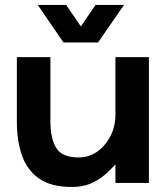

<svg xmlns="http://www.w3.org/2000/svg" viewBox="-20 -727 669 763"><path d="M180.3 -500V-246.3Q180.3 -175.7 203.7 -138.5Q227 -101.3 292.7 -101.3Q333.7 -101.3 366.5 -124.5Q399.3 -147.7 419 -186.3Q438.7 -225 438.7 -272V-500H571.7V0H438.7V-73.3Q419.7 -52.7 396 -32Q372.3 -11.3 340.3 2.3Q308.3 16 265.3 16Q183.3 16 135.5 -17.3Q87.7 -50.7 67.3 -109.2Q47 -167.7 47 -243.3V-500ZM369.7 -558.3H232.3L130 -707.3H243L301.3 -622L359.7 -707.3H472.7Z"/></svg>

Font: Nata Sans
Style: Regular
Weight: 400
Designer: Daniel Uzquiano Cruz
Version: Version 1.001